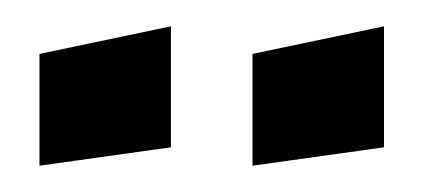

<svg xmlns="http://www.w3.org/2000/svg" viewBox="-20 -700 322 146"><path d="M10 -659 110 -680V-588L10 -574ZM172 -659 272 -680V-588L172 -574Z"/></svg>

Font: Rakkas
Style: Regular
Weight: 400
Designer: Zeynep Akay
Foundry: Zeynep Akay
Version: Version 2.000